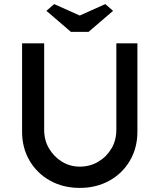

<svg xmlns="http://www.w3.org/2000/svg" viewBox="-20 -913 780 939"><path d="M88 -269V-701H196V-278Q196 -227 220 -186.5Q244 -146 283.5 -122Q323 -98 370 -98Q420 -98 460.5 -122Q501 -146 525 -186.5Q549 -227 549 -278V-701H652V-269Q652 -190 615.5 -127.5Q579 -65 515 -29.5Q451 6 370 6Q289 6 225 -29.5Q161 -65 124.5 -127.5Q88 -190 88 -269ZM327 -757 207 -860 245 -893 370 -837 495 -893 533 -860 413 -757Z"/></svg>

Font: Mach
Style: Regular
Weight: 400
Version: Version 1.002